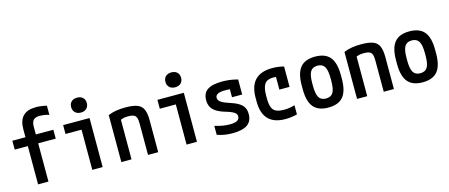

<svg xmlns="http://www.w3.org/2000/svg" viewBox="-49 -1364 4598 1967"><g transform="rotate(-15 2250.0 -380.0)"><path d="M172 0V-406H33V-500H172V-585Q172 -678 217.5 -724Q263 -770 354 -770Q381 -770 411 -766Q441 -762 468 -755V-658Q440 -667 415 -670.5Q390 -674 371 -674Q324 -674 303 -653Q282 -632 282 -581V-500H468V-406H282V0Z M747 0V-426H577V-520H857V0ZM787 -597Q749 -597 726.5 -618.5Q704 -640 704 -676Q704 -713 726.5 -734Q749 -755 787 -755Q825 -755 847.5 -734Q870 -713 870 -676Q870 -640 847.5 -618.5Q825 -597 787 -597Z M1055 -498Q1094 -515 1139 -522.5Q1184 -530 1240 -530Q1320 -530 1364.5 -513Q1409 -496 1427.5 -454.5Q1446 -413 1446 -340V0H1338V-334Q1338 -374 1329.5 -396Q1321 -418 1300 -426.5Q1279 -435 1241 -435Q1222 -435 1205.5 -432.5Q1189 -430 1170.5 -423Q1152 -416 1126 -402L1163 -470V0H1055Z M1747 0V-426H1577V-520H1857V0ZM1787 -597Q1749 -597 1726.5 -618.5Q1704 -640 1704 -676Q1704 -713 1726.5 -734Q1749 -755 1787 -755Q1825 -755 1847.5 -734Q1870 -713 1870 -676Q1870 -640 1847.5 -618.5Q1825 -597 1787 -597Z M2233 10Q2189 10 2149.5 3.5Q2110 -3 2071 -17V-112Q2113 -99 2152 -92Q2191 -85 2229 -85Q2283 -85 2308 -99.5Q2333 -114 2333 -144Q2333 -160 2322.5 -172.5Q2312 -185 2289 -196.5Q2266 -208 2229 -219Q2168 -236 2130 -259Q2092 -282 2075 -313Q2058 -344 2058 -387Q2058 -461 2108.5 -495.5Q2159 -530 2267 -530Q2305 -530 2342 -525.5Q2379 -521 2430 -508V-348H2322V-488L2370 -426Q2336 -432 2315 -433.5Q2294 -435 2275 -435Q2220 -435 2194 -422Q2168 -409 2168 -382Q2168 -366 2179 -352Q2190 -338 2214 -325.5Q2238 -313 2279 -300Q2339 -281 2375 -259Q2411 -237 2427 -208Q2443 -179 2443 -138Q2443 -62 2391.5 -26Q2340 10 2233 10Z M2795 10Q2554 10 2554 -240V-280Q2554 -530 2796 -530Q2863 -530 2919 -514V-298H2811V-499L2866 -418Q2846 -426 2824 -430Q2802 -434 2780 -434Q2718 -434 2691 -397Q2664 -360 2664 -273V-248Q2664 -186 2677 -150.5Q2690 -115 2721 -100.5Q2752 -86 2807 -86Q2836 -86 2861.5 -90Q2887 -94 2919 -103V-6Q2891 1 2859.5 5.5Q2828 10 2795 10Z M3250 10Q3143 10 3093 -50.5Q3043 -111 3043 -240V-280Q3043 -409 3093 -469.5Q3143 -530 3250 -530Q3358 -530 3408 -469.5Q3458 -409 3458 -280V-240Q3458 -111 3408 -50.5Q3358 10 3250 10ZM3250 -86Q3303 -86 3325.5 -123Q3348 -160 3348 -248V-273Q3348 -360 3325.5 -397Q3303 -434 3250 -434Q3198 -434 3175.5 -397Q3153 -360 3153 -273V-248Q3153 -160 3175.5 -123Q3198 -86 3250 -86Z M3555 -498Q3594 -515 3639 -522.5Q3684 -530 3740 -530Q3820 -530 3864.5 -513Q3909 -496 3927.5 -454.5Q3946 -413 3946 -340V0H3838V-334Q3838 -374 3829.5 -396Q3821 -418 3800 -426.5Q3779 -435 3741 -435Q3722 -435 3705.5 -432.5Q3689 -430 3670.5 -423Q3652 -416 3626 -402L3663 -470V0H3555Z M4250 10Q4143 10 4093 -50.5Q4043 -111 4043 -240V-280Q4043 -409 4093 -469.5Q4143 -530 4250 -530Q4358 -530 4408 -469.5Q4458 -409 4458 -280V-240Q4458 -111 4408 -50.5Q4358 10 4250 10ZM4250 -86Q4303 -86 4325.5 -123Q4348 -160 4348 -248V-273Q4348 -360 4325.5 -397Q4303 -434 4250 -434Q4198 -434 4175.5 -397Q4153 -360 4153 -273V-248Q4153 -160 4175.5 -123Q4198 -86 4250 -86Z"/></g></svg>

Font: M PLUS Code Latin Medium
Style: Regular
Weight: 500
Designer: Coji Morishita
Foundry: UNDERFOREST DESIGN
Version: Version 1.002; ttfautohint (v1.8.3)